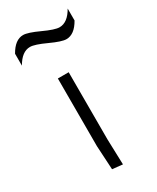

<svg xmlns="http://www.w3.org/2000/svg" viewBox="-172 -565 503 614"><g transform="rotate(-30 80.0 -258.0)"><path d="M189 -474Q167 -435 137 -435Q120 -435 80 -453.5Q40 -472 23 -472Q-7 -472 -29 -433V-477Q-7 -516 23 -516Q40 -516 80 -497.5Q120 -479 137 -479Q167 -479 189 -518ZM50 -340H90V-92L93 2L55 -2L50 -90Z"/></g></svg>

Font: Glametrix
Style: Light
Weight: 300
Designer: gluk
Foundry: gluk
Version: Version 0.40